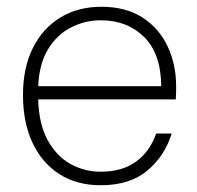

<svg xmlns="http://www.w3.org/2000/svg" viewBox="-20 -536 583 568"><path d="M278 12Q207 12 155.5 -21Q104 -54 76 -114Q48 -174 48 -255Q48 -336 77.5 -394.5Q107 -453 159 -484.5Q211 -516 280 -516Q353 -516 402.5 -483.5Q452 -451 476.5 -397.5Q501 -344 501 -282Q501 -272 501 -263Q501 -254 500 -242H93Q95 -169 121 -121.5Q147 -74 188.5 -51Q230 -28 278 -28Q341 -28 382 -57.5Q423 -87 442 -141H488Q467 -74 415.5 -31Q364 12 278 12ZM278 -476Q232 -476 190.5 -455Q149 -434 122.5 -391Q96 -348 93 -281H457Q456 -378 406 -427Q356 -476 278 -476Z"/></svg>

Font: DM Sans ExtraLight
Style: Regular
Weight: 200
Designer: Colophon Foundry, Jonny Pinhorn
Foundry: Colophon Foundry
Version: Version 4.004; ttfautohint (v1.8.4.7-5d5b)